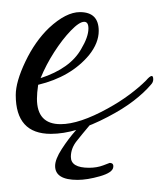

<svg xmlns="http://www.w3.org/2000/svg" viewBox="-20 -212 273 317"><path d="M64 9Q6 9 6 -55Q6 -77 22 -110.5Q38 -144 61 -166Q89 -192 112 -192Q143 -192 143 -161Q143 -141 127 -121Q97 -85 43 -72Q42 -65 41.5 -59.5Q41 -54 41 -49Q41 -7 80 -7Q111 -7 158 -33Q178 -44 194 -56Q210 -68 221 -79Q233 -93 233 -81Q233 -76 229 -72Q218 -59 200.5 -45.5Q183 -32 158 -19Q105 9 64 9ZM47 -83Q96 -99 114 -131Q126 -151 126 -165Q126 -176 119 -176Q111 -176 97 -161.5Q83 -147 69.5 -126Q56 -105 47 -83ZM108 85Q71 85 71 62Q71 51 82 34Q93 17 105 3.5Q117 -10 121 -10Q125 -10 128.5 -9.5Q132 -9 127 -4Q116 9 106.5 21Q97 33 97 47Q97 65 127 65Q140 65 150.5 61Q161 57 161 57Q168 57 167 64Q166 73 145 79Q124 85 108 85Z"/></svg>

Font: Passions Conflict
Style: Regular
Weight: 400
Designer: Robert E. Leuschke
Foundry: Robert E. Leuschke
Version: Version 1.010; ttfautohint (v1.8.3)